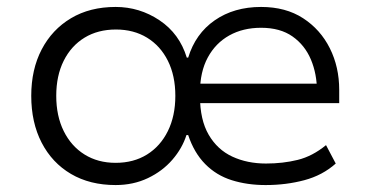

<svg xmlns="http://www.w3.org/2000/svg" viewBox="-20 -525 1067 553"><path d="M313 8Q239 8 184.5 -24Q130 -56 100 -114Q70 -172 70 -249Q70 -325 100 -382.5Q130 -440 184.5 -472.5Q239 -505 313 -505Q382 -505 439.5 -466.5Q497 -428 518 -359H522Q543 -428 598.5 -466.5Q654 -505 732 -505Q803 -505 853 -472.5Q903 -440 930 -386Q957 -332 957 -266V-228H536V-284H915L893 -261Q893 -312 875.5 -353.5Q858 -395 822.5 -420Q787 -445 732 -445Q680 -445 640.5 -423Q601 -401 578.5 -359.5Q556 -318 556 -259V-248Q556 -180 581 -137Q606 -94 649 -74Q692 -54 746 -54Q795 -54 837.5 -64.5Q880 -75 919 -107L947 -54Q909 -20 856.5 -6Q804 8 745 8Q692 8 647.5 -6Q603 -20 571 -52.5Q539 -85 522 -136H517Q505 -98 476.5 -65Q448 -32 406 -12Q364 8 313 8ZM313 -56Q365 -56 403.5 -80Q442 -104 463.5 -147.5Q485 -191 485 -249Q485 -307 463.5 -350Q442 -393 403.5 -416.5Q365 -440 314 -440Q262 -440 223.5 -416.5Q185 -393 163.5 -350Q142 -307 142 -249Q142 -191 163.5 -147.5Q185 -104 223.5 -80Q262 -56 313 -56Z"/></svg>

Font: Nunito Sans 6pt Light
Style: Regular
Weight: 300
Version: Version 3.101;gftools[0.9.27]